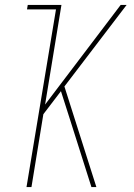

<svg xmlns="http://www.w3.org/2000/svg" viewBox="-20 -755 540 775"><path d="M87 0 206 -717H89L92 -735H228L162 -333L467 -735H491L240 -406L369 0H349L264 -268L226 -387L155 -294L107 0Z"/></svg>

Font: Iosevka SS04 Thin
Style: Italic
Weight: 100
Italic angle: -9°
Monospace: yes
Designer: Belleve Invis
Foundry: Belleve Invis
Version: Version 19.0.0; ttfautohint (v1.8.4)